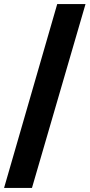

<svg xmlns="http://www.w3.org/2000/svg" viewBox="-38 -833 440 943"><path d="M243 -813H382L119 90H-18Z"/></svg>

Font: Bitter Pro Black
Style: Regular
Weight: 900
Designer: Sol Matas, and Bitter project Authors
Foundry: Sol Matas
Version: Version 1.010